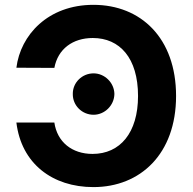

<svg xmlns="http://www.w3.org/2000/svg" viewBox="-20 -757 792 787"><path d="M202.8 -254.6H47.2C67.5 -86.6 194.6 9.9 362.9 9.9C555 9.9 701.7 -125.7 701.7 -363.6C701.7 -600.9 557.5 -737.2 362.9 -737.2C176.5 -737.2 63.9 -613.3 47.2 -479.4L202.8 -478.7C217.3 -556.5 278.4 -601.2 360.4 -601.2C470.9 -601.2 545.8 -519.2 545.8 -363.6C545.8 -212.4 471.9 -126.1 359.4 -126.1C275.2 -126.1 214.5 -174.7 202.8 -254.6ZM278.4 -371.8C277.7 -324.6 316.4 -286.6 363.6 -286.6C408.7 -286.6 448.2 -324.6 448.9 -371.8C448.2 -418.3 408.7 -456.3 363.6 -456.3C316.4 -456.3 277.7 -418.3 278.4 -371.8Z"/></svg>

Font: Magic Ui Pro
Style: Bold
Weight: 700
Designer: Stefan Endress, Andreas Faust
Version: Version 1.000;FEAKit 1.0